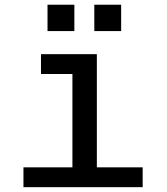

<svg xmlns="http://www.w3.org/2000/svg" viewBox="-20 -774 690 794"><path d="M279.5 0V-550H380.5V0ZM77 0V-82H570V0ZM149.5 -468V-550H330V-468ZM370 -645.5V-754.5H481V-645.5ZM176.5 -645.5V-754.5H287.5V-645.5Z"/></svg>

Font: Azeret Mono Thin
Style: Regular
Weight: 100
Designer: Martin Vácha
Foundry: Displaay
Version: Version 1.002